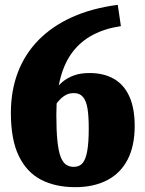

<svg xmlns="http://www.w3.org/2000/svg" viewBox="-20 -764 600 794"><path d="M480 -656 467 -744Q360 -730 278 -693Q196 -656 139.5 -598.5Q83 -541 54 -465Q25 -389 25 -297Q25 -187 57.5 -119.5Q90 -52 149.5 -21Q209 10 291 10Q368 10 423.5 -19Q479 -48 508 -104.5Q537 -161 537 -243Q537 -316 515 -365Q493 -414 451 -438Q409 -462 350 -462Q313 -462 285.5 -452Q258 -442 238 -425Q218 -408 203.5 -385Q189 -362 179 -338L185 -289Q196 -311 207.5 -327.5Q219 -344 231 -355.5Q243 -367 256 -373Q269 -379 285 -379Q310 -379 323.5 -362.5Q337 -346 342 -314.5Q347 -283 347 -234Q347 -176 341 -141Q335 -106 322 -90Q309 -74 285 -74Q267 -74 253.5 -83Q240 -92 231 -115Q222 -138 217.5 -180.5Q213 -223 213 -289Q213 -377 230 -441.5Q247 -506 281 -550Q315 -594 364.5 -620Q414 -646 480 -656Z"/></svg>

Font: Roboto Serif ExtraBold
Style: Regular
Weight: 800
Designer: Greg Gazdowicz
Foundry: Commercial Type
Version: Version 1.008